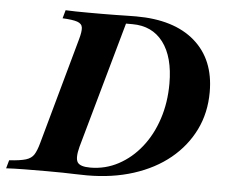

<svg xmlns="http://www.w3.org/2000/svg" viewBox="-70 -623 804 674"><g transform="rotate(5 332.0 -285.5)"><path d="M-25 0 -16.9 -29Q22.6 -31.5 41.9 -37.5Q61.3 -43.5 70.2 -57.7Q79 -71.8 86.3 -98.4L190.3 -472.6Q198.4 -500.8 196.8 -514.9Q195.2 -529 178.6 -534.7Q162.1 -540.3 126.6 -541.9L134.7 -571Q151.6 -570.2 171.4 -569.8Q191.1 -569.4 214.5 -569.4Q237.9 -569.4 264.5 -569.4Q288.7 -569.4 310.5 -569.8Q332.3 -570.2 350.8 -570.6Q369.4 -571 383.1 -571Q516.9 -571 590.3 -507.3Q663.7 -443.5 663.7 -329Q663.7 -255.6 634.3 -195.6Q604.8 -135.5 551.2 -91.5Q497.6 -47.6 423.4 -23.8Q349.2 0 259.7 0Q238.7 0 218.5 -0.8Q198.4 -1.6 174.6 -2Q150.8 -2.4 117.7 -2.4Q76.6 -2.4 39.5 -2Q2.4 -1.6 -25 0ZM268.5 -28.2Q321.8 -28.2 367.7 -52.8Q413.7 -77.4 448 -120.6Q482.3 -163.7 501.2 -221.4Q520.2 -279 520.2 -346Q520.2 -439.5 481.5 -491.1Q442.7 -542.7 372.6 -542.7H350L225 -97.6Q214.5 -57.3 223.8 -42.7Q233.1 -28.2 268.5 -28.2Z"/></g></svg>

Font: Playfair 5pt SemiExpanded Light ExtraBold
Style: Italic
Weight: 800
Italic angle: -15.6°
Version: Version 2.001;gftools[0.9.30]